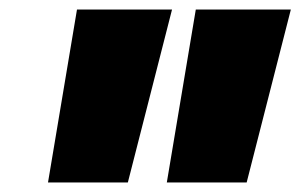

<svg xmlns="http://www.w3.org/2000/svg" viewBox="-20 -760 632 404"><path d="M342 -740 249 -376H81L142 -740ZM331 -376 392 -740H592L499 -376Z"/></svg>

Font: Nacelle Black
Style: Italic
Weight: 900
Italic angle: -12°
Designer: Sora Sagano
Foundry: Sora Sagano
Version: Version 1.000;FEAKit 1.0